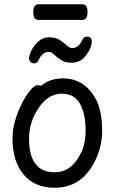

<svg xmlns="http://www.w3.org/2000/svg" viewBox="-20 -862 540 906"><path d="M238 24Q143 24 91 -39Q39 -102 39 -207Q39 -252 52 -295.5Q65 -339 84 -375.5Q103 -412 123 -436Q143 -460 157 -460Q172 -460 174 -457Q214 -492 278 -492Q388 -492 441 -376Q462 -322 462 -245Q462 -148 406 -64Q344 24 238 24ZM238 -49Q319 -49 364 -144Q384 -188 384 -245Q384 -327 356.5 -373.5Q329 -420 273 -420Q207 -420 162 -352.5Q117 -285 117 -208Q117 -49 238 -49ZM140 -563Q131 -563 124 -570Q117 -577 117 -586Q117 -600 128 -623Q139 -646 160.5 -666Q182 -686 213 -686Q242 -686 260.5 -674Q279 -662 294 -648.5Q309 -635 320 -635Q351 -635 368 -673Q375 -689 391 -689Q413 -689 413 -666Q413 -635 382 -596Q358 -566 318 -566Q288 -566 268 -579Q248 -592 235 -604.5Q222 -617 211 -617Q180 -617 163 -580Q157 -563 140 -563ZM162 -768Q137 -768 137 -805Q137 -842 163 -842H368Q393 -842 393 -805Q393 -768 367 -768Z"/></svg>

Font: LXGW WenKai Mono TC
Style: Bold
Weight: 700
Designer: LXGW / Fontworks Inc.
Foundry: LXGW / Fontworks Inc.
Version: Version 1.330